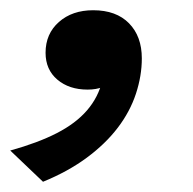

<svg xmlns="http://www.w3.org/2000/svg" viewBox="-34 -172 377 375"><path d="M50 183 -14 122Q40 107 77 88Q114 69 136 43.5Q158 18 166 -15Q169 -21 174 -23Q179 -25 183 -24Q187 -23 188 -19Q179 -7 166.5 -2Q154 3 137 3Q101 3 78 -16.5Q55 -36 55 -69Q55 -106 81 -129Q107 -152 148 -152Q193 -152 218 -126.5Q243 -101 243 -58Q243 -24 231.5 11Q220 46 196 77.5Q172 109 135.5 136Q99 163 50 183Z"/></svg>

Font: Roboto Serif Medium
Style: Italic
Weight: 500
Italic angle: -10°
Designer: Greg Gazdowicz
Foundry: Commercial Type
Version: Version 1.008